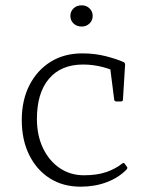

<svg xmlns="http://www.w3.org/2000/svg" viewBox="-20 -696 560 723"><path d="M284 7Q217 7 167.5 -24.5Q118 -56 90 -112.5Q62 -169 62 -244Q62 -319 91 -375.5Q120 -432 171 -463.5Q222 -495 290 -495Q337 -495 378 -484.5Q419 -474 446 -462Q452 -458 451 -451L443 -321Q443 -314 435 -314H418Q411 -314 410 -321L394 -447L428 -419Q404 -434 367 -443.5Q330 -453 293 -453Q210 -453 164.5 -399.5Q119 -346 119 -248Q119 -186 142 -138Q165 -90 205 -63Q245 -36 296 -36Q345 -36 380 -48Q415 -60 440 -80Q446 -85 450 -79L457 -69Q462 -64 457 -58Q427 -27 382 -10Q337 7 284 7ZM288 -596Q269 -596 257 -607.5Q245 -619 245 -636Q245 -653 257 -664.5Q269 -676 288 -676Q305 -676 317 -664.5Q329 -653 329 -636Q329 -619 317 -607.5Q305 -596 288 -596Z"/></svg>

Font: Hahmlet ExtraLight
Style: Regular
Weight: 250
Designer: Minjoo Ham & Mark Frömberg
Foundry: hypertype
Version: Version 1.002